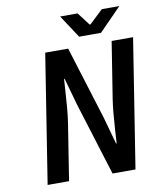

<svg xmlns="http://www.w3.org/2000/svg" viewBox="-90 -899 810 970"><g transform="rotate(-10 315.0 -413.5)"><path d="M361.8 -710 285.2 -827.1H375L424.8 -761.2H429.2L499 -827.1H588.9L474.1 -710ZM75.2 0 179.2 -660.2H296.9L413.1 -286.1L452.1 -146H455.1Q455.6 -156.2 459 -211.2Q462.4 -266.1 465.8 -301.5Q469.2 -336.9 474.1 -370.1L520 -660.2H629.9L525.9 0H408.2L292 -374L252.9 -513.2H250Q248 -491.2 245.4 -445.1Q242.7 -398.9 239.3 -361.3Q235.8 -323.7 231 -291L185.1 0Z"/></g></svg>

Font: Office Code Pro Medium Italic
Style: Regular
Weight: 500
Italic angle: -9°
Designer: Nathan Rutzky & Paul D. Hunt
Foundry: Adobe Systems Incorporated
Version: Version 1.004;PS 001.004;hotconv 1.0.70;makeotf.lib2.5.58329